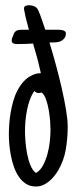

<svg xmlns="http://www.w3.org/2000/svg" viewBox="-20 -675 289 720"><path d="M108.9 -334Q98.6 -319.3 91.8 -300.5Q85 -281.7 81.1 -261.2Q77.1 -240.7 75.4 -220.5Q73.7 -200.2 73.7 -182.6Q73.7 -168 75.4 -145.3Q77.1 -122.6 81.5 -99.1Q85.9 -75.7 94 -55.7Q102.1 -35.6 114.7 -26.4Q130.9 -35.2 141.4 -54.9Q151.9 -74.7 158.2 -98.4Q164.6 -122.1 167 -146.2Q169.4 -170.4 169.4 -187.5Q169.4 -200.2 168 -220.7Q166.5 -241.2 162.8 -262.2Q159.2 -283.2 152.8 -301.5Q146.5 -319.8 136.2 -328.1Q133.3 -327.1 130.4 -326.7Q127.4 -326.2 124.5 -326.2Q115.2 -326.2 108.9 -334ZM23.9 -523.4Q23.9 -530.3 26.9 -536.1Q29.8 -544.4 32.5 -549.8Q35.2 -555.2 39.1 -558.1Q43 -561 48.6 -562.3Q54.2 -563.5 63 -563.5H88.4Q84 -581.1 79.6 -596.9Q75.2 -612.8 72.8 -627Q71.8 -631.8 70.8 -636.5Q69.8 -641.1 70.1 -644.8Q70.3 -648.4 72.8 -650.9Q75.2 -653.3 80.6 -654.3Q89.4 -656.7 102.1 -653.6Q114.7 -650.4 120.6 -641.6Q124.5 -635.7 132.1 -615Q139.6 -594.2 149.9 -563.5H195.8Q199.2 -563.5 204.3 -563.2Q209.5 -563 214.6 -561.8Q219.7 -560.5 223.4 -557.6Q227.1 -554.7 227.1 -549.8Q227.1 -537.1 218.8 -528.6Q210.4 -520 198.7 -517.6Q190.4 -516.1 182.1 -515.9Q173.8 -515.6 165.5 -515.6Q177.7 -475.6 189.9 -430.7Q202.1 -385.7 211.9 -342.5Q221.7 -299.3 227.8 -262Q233.9 -224.6 233.9 -200.2Q233.9 -157.2 226.8 -115Q219.7 -72.8 197.8 -35.2Q190.9 -23.9 182.4 -13.4Q173.8 -2.9 163.3 5.6Q152.8 14.2 140.6 19.3Q128.4 24.4 114.7 24.4Q93.3 24.4 77.6 14.4Q62 4.4 50.8 -12Q39.6 -28.3 32.2 -49.3Q24.9 -70.3 20.8 -91.8Q16.6 -113.3 14.9 -133.8Q13.2 -154.3 13.2 -169.9Q13.2 -187.5 14.6 -208.7Q16.1 -230 19.8 -251.7Q23.4 -273.4 29.5 -295.2Q35.6 -316.9 45.4 -335.7Q55.2 -354.5 68.6 -369.4Q82 -384.3 100.1 -392.6Q115.7 -400.4 130.4 -400.4H133.3Q131.8 -405.8 130.9 -410.6Q129.9 -415.5 128.4 -420.9Q124.5 -439.9 117.9 -463.4Q111.3 -486.8 104 -511.7Q89.8 -510.7 75.9 -510.3Q62 -509.8 47.4 -509.8Q43.5 -509.8 39.6 -510Q35.6 -510.3 32 -511.5Q28.3 -512.7 26.1 -515.4Q23.9 -518.1 23.9 -523.4Z"/></svg>

Font: Just Another Hand
Style: Regular
Weight: 400
Designer: Astigmatic (AOETI)
Foundry: Astigmatic (AOETI)
Version: Version 1.000